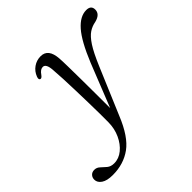

<svg xmlns="http://www.w3.org/2000/svg" viewBox="-292 -615 1013 1013"><g transform="rotate(-45 215.0 -108.5)"><path d="M319 -254Q365.5 -367.5 408.8 -416.8Q452 -466 498.5 -466Q534.5 -466 534.5 -434Q534.5 -399.5 488.5 -388Q462 -383.5 439 -368.5Q416 -353.5 392 -316.8Q368 -280 338 -209L227.5 52Q182.5 163 123.2 206Q64 249 -17.5 249Q-60 249 -82 234Q-104 219 -104 197Q-104 181 -94 170.5Q-84 160 -67.5 160Q-49.5 160 -36.5 172.5Q-23.5 185 -8.2 197.8Q7 210.5 31.5 210.5Q67 210.5 96.5 186.2Q126 162 144.2 122.5Q162.5 83 163 36Q163.5 11.5 163 -27.8Q162.5 -67 161.5 -113.5Q160.5 -160 159 -207.2Q157.5 -254.5 155.8 -295.8Q154 -337 151.5 -364.5Q148.5 -416 124.5 -416Q115.5 -416 107 -410.5Q98.5 -405 88.5 -390.5Q78.5 -377 70.5 -379.5Q60 -383 66.5 -401Q77.5 -430 101.8 -447Q126 -464 156.5 -464Q212.5 -464 218 -385.5Q219.5 -365.5 220.2 -323.5Q221 -281.5 221.5 -227.8Q222 -174 222.2 -117.2Q222.5 -60.5 222.5 -11Z"/></g></svg>

Font: Fraunces 9pt S000 Light
Style: Italic
Weight: 300
Italic angle: -16°
Version: Version 1.000; ttfautohint (v1.8.3)